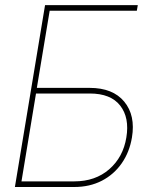

<svg xmlns="http://www.w3.org/2000/svg" viewBox="-20 -748 606 768"><path d="M39.6 0 160.2 -727.5H531.2L527.3 -705.1H178.7L127.4 -396.5H338.4Q431.6 -396.5 477.1 -341.3Q522.5 -286.1 507.8 -198.2Q498 -139.6 467 -95Q436 -50.3 387.5 -25.1Q338.9 0 276.9 0ZM65.9 -22.5H276.9Q361.3 -22.5 417 -71Q472.7 -119.6 485.4 -198.2Q498.5 -276.9 460.9 -325.4Q423.3 -374 338.9 -374H124Z"/></svg>

Font: Inter Display Thin
Style: Italic
Weight: 100
Italic angle: -9.39999°
Designer: Rasmus Andersson
Foundry: rsms
Version: Version 4.000;git-a52131595